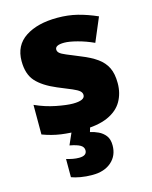

<svg xmlns="http://www.w3.org/2000/svg" viewBox="-120 -641 756 958"><g transform="rotate(-15 258.5 -161.5)"><path d="M477 -170Q477 -118 453.5 -77Q430 -36 378.5 -13Q327 10 243 10Q184 10 137.5 3.5Q91 -3 43 -21V-174Q96 -150 150 -139.5Q204 -129 235 -129Q297 -129 297 -157Q297 -169 287 -178Q277 -187 251.5 -198Q226 -209 179 -228Q110 -257 76 -294.5Q42 -332 42 -400Q42 -481 104.5 -522Q167 -563 270 -563Q325 -563 373 -551Q421 -539 473 -516L421 -393Q380 -412 338 -423Q296 -434 271 -434Q224 -434 224 -411Q224 -401 232.5 -393Q241 -385 265 -375Q289 -365 335 -346Q383 -327 414.5 -304.5Q446 -282 461.5 -250.5Q477 -219 477 -170ZM372 123Q372 176 335.5 208Q299 240 238 240Q204 240 176 235Q148 230 130 223V129Q147 134 163 137Q179 140 195 140Q235 140 235 112Q235 95 218.5 85Q202 75 164 68L194 0H289L280 30Q300 34 321.5 44Q343 54 357.5 72.5Q372 91 372 123Z"/></g></svg>

Font: Noto Sans Thaana Black
Style: Regular
Weight: 900
Designer: David Williams
Foundry: Google Inc.
Version: Version 3.001; ttfautohint (v1.8.4.7-5d5b)